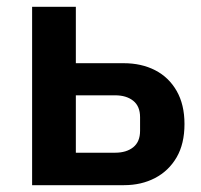

<svg xmlns="http://www.w3.org/2000/svg" viewBox="-20 -542 589 562"><path d="M74 0V-522H202V-357H342Q394 -357 434 -336.5Q474 -316 497 -276Q520 -236 520 -179Q520 -121 497 -81.5Q474 -42 434 -21Q394 0 343 0ZM202 -95H317Q350 -95 370 -111Q390 -127 390 -159V-199Q390 -231 370 -247Q350 -263 317 -263H202Z"/></svg>

Font: IBM Plex Sans SemiBold
Style: Regular
Weight: 600
Designer: Mike Abbink, Paul van der Laan, Pieter van Rosmalen
Foundry: Bold Monday
Version: Version 3.201